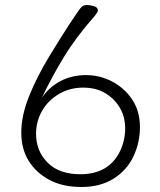

<svg xmlns="http://www.w3.org/2000/svg" viewBox="-20 -732 640 767"><path d="M147 -341Q176 -384 221.5 -408Q267 -432 323.5 -432Q380 -432 429.5 -405.5Q479 -379 509 -333Q539 -287 539 -224.5Q539 -162 513 -107Q487 -52 434 -18.5Q381 15 305.5 15Q230 15 177 -13.5Q124 -42 94.5 -89.5Q65 -137 65 -203Q65 -269 95.5 -346Q126 -423 176 -505.5Q226 -588 262 -642.5Q298 -697 306 -704.5Q314 -712 326.5 -712Q339 -712 355 -707.5Q371 -703 371 -690Q371 -684 359 -669Q284 -584 236 -505.5Q188 -427 147 -341ZM301 -36Q415 -36 460 -129Q480 -172 480 -218.5Q480 -265 459 -301Q438 -337 401 -359.5Q364 -382 311.5 -382Q259 -382 215.5 -356.5Q172 -331 148 -289Q124 -247 124 -197Q124 -129 170 -82.5Q216 -36 301 -36Z"/></svg>

Font: LXGW WenKai Lite Light
Style: Regular
Weight: 300
Designer: LXGW / Fontworks Inc.
Foundry: LXGW / Fontworks Inc.
Version: Version 1.511; March 25, 2025